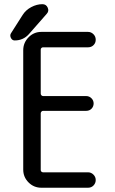

<svg xmlns="http://www.w3.org/2000/svg" viewBox="-20 -880 540 900"><path d="M181.6 -658.2Q177.7 -658.2 174.3 -655.3Q170.9 -652.3 170.9 -647.5V-441.4Q170.9 -436.5 174.3 -433.1Q177.7 -429.7 181.6 -429.7H383.8Q398.4 -429.7 408.7 -419.4Q418.9 -409.2 418.9 -395Q418.9 -380.9 409.2 -370.6Q399.4 -360.4 383.8 -360.4H181.6Q177.7 -360.4 174.3 -356.9Q170.9 -353.5 170.9 -348.6V-83Q170.9 -78.1 174.3 -75.2Q177.7 -72.3 181.6 -72.3H392.6Q407.2 -72.3 418 -61.5Q428.7 -50.8 428.7 -36.1Q428.7 -21.5 418.5 -10.7Q408.2 0 392.6 0H173.8Q138.7 0 113.8 -24.9Q88.9 -49.8 88.9 -85V-644.5Q88.9 -679.7 113.8 -705.1Q138.7 -730.5 173.8 -730.5H392.6Q407.2 -730.5 418 -719.7Q428.7 -709 428.7 -693.8Q428.7 -678.7 418.5 -668.5Q408.2 -658.2 392.6 -658.2ZM48.8 -690.4Q37.1 -690.4 31.2 -702.1Q25.4 -713.9 31.2 -723.6L85.9 -809.6Q100.6 -833 126.5 -846.7Q152.3 -860.4 178.7 -860.4Q196.3 -860.4 203.6 -844.2Q210.9 -828.1 199.2 -815.4L115.2 -719.7Q88.9 -690.4 48.8 -690.4Z"/></svg>

Font: Rounded-X Mgen+ 1m regular
Style: Regular
Weight: 400
Designer: [Source Han Sans]
Ryoko NISHIZUKA  (kana & ideographs); Paul D. Hunt (Latin, Greek & Cyrillic); Wenlong ZHANG  (bopomofo
Version: Version 1.059.20150602